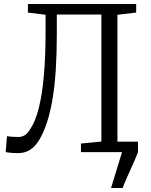

<svg xmlns="http://www.w3.org/2000/svg" viewBox="-20 -763 757 963"><path d="M537 180 592 0 566 -52.5H672V0Q660.5 30 647 60Q633.5 90 620 120Q606.5 150 595 180ZM70 5Q47 5 32.2 3.2Q17.5 1.5 8.5 0L15 -80Q23.5 -78.5 36.8 -77.2Q50 -76 72.5 -76Q84.5 -76 94.8 -80Q105 -84 114 -92.5Q123 -101 131 -114.5Q158 -154 175 -222.8Q192 -291.5 200.2 -386Q208.5 -480.5 208.5 -597.5V-689L120 -700V-743H663V-700L569 -689V-52L669 -43V0H386V-43L488.5 -53V-690H265V-592Q265 -494.5 259.8 -413.8Q254.5 -333 243.8 -268.2Q233 -203.5 217 -153.5Q201 -103.5 180 -66.5Q158.5 -29.5 132 -12.2Q105.5 5 70 5Z"/></svg>

Font: Merriweather 7pt Light
Style: Regular
Weight: 300
Designer: Eben Sorkin
Foundry: Eben Sorkin
Version: Version 2.200;gftools[0.9.31]